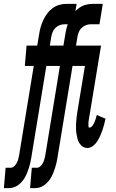

<svg xmlns="http://www.w3.org/2000/svg" viewBox="-80 -755 600 990"><path d="M-60 215 -51 110H-25Q-15 110 -6.5 102Q2 94 7 84Q12 74 14.5 64Q17 54 19 43L94 -415H48L57 -520H112L122 -580Q125 -599 130 -616.5Q135 -634 143.5 -652Q152 -670 163.5 -685.5Q175 -701 191.5 -713Q208 -725 226 -730Q244 -735 262 -735H315L298 -630H254Q241 -630 228.5 -625.5Q216 -621 206 -611.5Q196 -602 191 -589Q186 -576 184 -563L177 -520H266L256 -415H159L81 60Q79 73 76 85.5Q73 98 69 110.5Q65 123 60.5 134.5Q56 146 49.5 158Q43 170 34 180.5Q25 191 14 199Q3 207 -9 211Q-21 215 -34 215ZM75 215 84 110H110Q120 110 128.5 102Q137 94 142 84Q147 74 149.5 64Q152 54 154 43L229 -415H183L192 -520H247L257 -580Q260 -599 265 -616.5Q270 -634 278.5 -652Q287 -670 298.5 -685.5Q310 -701 326.5 -713Q343 -725 361 -730Q379 -735 397 -735H450L433 -630H389Q376 -630 363.5 -625.5Q351 -621 341 -611.5Q331 -602 326 -589Q321 -576 319 -563L312 -520H401L391 -415H294L216 60Q214 73 211 85.5Q208 98 204 110.5Q200 123 195.5 134.5Q191 146 184.5 158Q178 170 169 180.5Q160 191 149 199Q138 207 126 211Q114 215 101 215ZM371 8Q357 8 346.5 1Q336 -6 329 -17.5Q322 -29 319 -41.5Q316 -54 314 -67.5Q312 -81 312 -95Q312 -109 312.5 -123Q313 -137 315 -151Q317 -165 319 -179L358 -415H314L323 -520H441L382 -162Q381 -158 380.5 -155Q380 -152 379.5 -148.5Q379 -145 378.5 -141.5Q378 -138 377.5 -134.5Q377 -131 376.5 -128Q376 -125 376 -121.5Q376 -118 376 -114.5Q376 -111 376 -108Q376 -105 376.5 -101Q377 -97 380 -97Q390 -97 396.5 -106Q403 -115 407 -124.5Q411 -134 414 -143.5Q417 -153 419 -162L464 -143Q461 -128 457 -113Q453 -98 448 -83.5Q443 -69 436.5 -54.5Q430 -40 421.5 -26.5Q413 -13 399.5 -2.5Q386 8 371 8Z"/></svg>

Font: Iosevka Curly Slab Extrabold
Style: Italic
Weight: 800
Italic angle: -9°
Monospace: yes
Designer: Belleve Invis
Foundry: Belleve Invis
Version: Version 22.1.2; ttfautohint (v1.8.4)